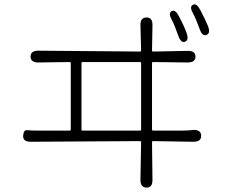

<svg xmlns="http://www.w3.org/2000/svg" viewBox="-20 -831 1040 879"><path d="M651 28Q622 27 623 -9L626 -180Q626 -185 621 -185L121 -182Q84 -182 86 -210Q88 -237 104 -235Q120 -233 166 -233H299Q304 -233 304 -238V-542Q304 -547 299 -547L156 -545Q120 -545 120 -572Q120 -599 156 -599L621 -595Q626 -595 626 -600L623 -715Q622 -751 651 -751Q679 -751 678 -715L676 -600Q676 -595 681 -595L839 -598Q875 -599 875 -572Q875 -545 839 -545L681 -547Q676 -547 676 -542V-238Q676 -233 681 -233H808Q825 -233 842 -234L864 -236Q900 -238 901 -210Q902 -182 865 -182L681 -185Q676 -185 676 -180L678 -9Q679 28 651 28ZM353 -238Q353 -233 358 -233H621Q626 -233 626 -238V-542Q626 -547 621 -547H358Q353 -547 353 -542ZM827 -640Q808 -633 796 -668Q779 -717 767 -739Q749 -771 766 -780Q782 -789 799 -757Q820 -718 834 -681Q846 -647 827 -640ZM925 -671Q906 -664 894 -698Q875 -750 864 -769Q846 -800 863 -809Q879 -818 896 -787Q919 -744 932 -712Q945 -678 925 -671Z"/></svg>

Font: Resource Han Rounded KR Light
Style: Regular
Weight: 300
Designer: Cyano Hao (round all glyphs); Ryoko NISHIZUKA 西塚涼子 (kana, bopomofo & ideographs); Paul D. Hunt (Latin, Greek & Cyrillic)
Foundry: Cyano Hao
Version: 0.990